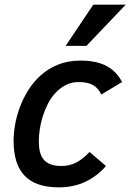

<svg xmlns="http://www.w3.org/2000/svg" viewBox="-20 -786 558 821"><path d="M433.1 -76.2Q397.9 -34.7 347.2 -9.8Q296.4 15.1 231 15.1Q179.2 15.1 142.6 1.7Q106 -11.7 82.8 -37.4Q59.6 -63 48.8 -99.9Q38.1 -136.7 38.1 -184.1Q38.1 -214.8 44.4 -252.2Q50.8 -289.6 64.9 -327.6Q79.1 -365.7 101.6 -401.6Q124 -437.5 155.8 -465.3Q187.5 -493.2 229.2 -510Q271 -526.9 324.2 -526.9Q392.1 -526.9 435.3 -503.9Q478.5 -481 502 -435.1L413.1 -381.8Q400.4 -409.2 377.9 -422.1Q355.5 -435.1 316.9 -435.1Q286.6 -435.1 262.2 -422.9Q237.8 -410.6 218.8 -390.6Q199.7 -370.6 186 -344.5Q172.4 -318.4 163.3 -290Q154.3 -261.7 150.1 -233.4Q146 -205.1 146 -181.2Q146 -157.2 150.6 -137.7Q155.3 -118.2 166.3 -104.5Q177.2 -90.8 195.8 -83.5Q214.4 -76.2 242.2 -76.2Q278.3 -76.2 307.4 -91.8Q336.4 -107.4 362.8 -136.2ZM349.6 -589.8H260.7L378.9 -766.1H517.6Z"/></svg>

Font: Clear Sans Medium
Style: Italic
Weight: 500
Italic angle: -12°
Foundry: Intel Corporation
Version: Version 1.00